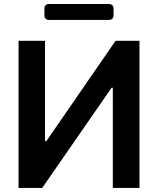

<svg xmlns="http://www.w3.org/2000/svg" viewBox="-20 -929 781 949"><path d="M71.7 -727.3H202.4V-231.5H209.2L551.1 -727.3H669.4V0H537.6V-495.4H531.6L188.6 0H71.7ZM520.2 -909.1H220.2Q211.6 -909.1 205.6 -903.1Q199.6 -897 199.6 -888.5V-851.2Q199.6 -842.7 205.6 -836.6Q211.6 -830.6 220.2 -830.6H520.2Q528.8 -830.6 535 -836.6Q541.2 -842.7 541.2 -851.2V-888.5Q541.2 -897 535 -903.1Q528.8 -909.1 520.2 -909.1Z"/></svg>

Font: DeltaSans SemiBold
Style: Regular
Weight: 600
Designer: Rasmus Andersson
Foundry: rsms
Version: Version 3.012